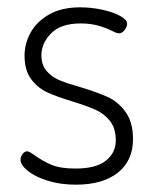

<svg xmlns="http://www.w3.org/2000/svg" viewBox="-20 -498 419 524"><path d="M296 -115Q296 -148 280 -168Q264 -188 240.5 -198.5Q217 -209 178 -221Q135 -234 109 -246Q83 -258 65 -282Q47 -306 47 -346Q47 -379 63.5 -409Q80 -439 114 -458.5Q148 -478 199 -478Q229 -478 259 -471.5Q289 -465 308 -454.5Q327 -444 327 -433Q327 -425 320 -416Q313 -407 305 -407Q301 -407 296 -409Q291 -411 285 -414Q267 -423 246.5 -428.5Q226 -434 200 -434Q146 -434 119.5 -407Q93 -380 93 -347Q93 -321 107 -304.5Q121 -288 142.5 -279Q164 -270 200 -260Q246 -246 274.5 -233Q303 -220 323 -192Q343 -164 343 -118Q343 -60 302 -27Q261 6 187 6Q144 6 109.5 -5Q75 -16 55.5 -32Q36 -48 36 -62Q36 -70 41.5 -77.5Q47 -85 54 -85Q58 -85 63.5 -81.5Q69 -78 75 -74Q97 -58 121 -48Q145 -38 186 -38Q242 -38 269 -59.5Q296 -81 296 -115Z"/></svg>

Font: Dosis
Style: Regular
Weight: 400
Designer: Edgar Tolentino, Pablo Impallari, Igino Marini
Foundry: Edgar Tolentino, Pablo Impallari, Igino Marini
Version: Version 1.007;Glyphs 3.1.1 (3134)